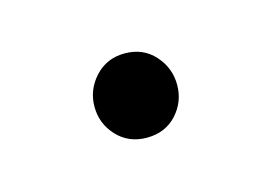

<svg xmlns="http://www.w3.org/2000/svg" viewBox="-32 -406 242 171"><g transform="rotate(-15 89.5 -321.0)"><path d="M88.9 -359.9Q106 -359.9 116.5 -348.1Q127 -336.4 127 -320.8Q127 -305.2 116.5 -293.7Q106 -282.2 88.9 -282.2Q72.3 -282.2 61.5 -293.7Q50.8 -305.2 50.8 -320.8Q50.8 -336.4 61.5 -348.1Q72.3 -359.9 88.9 -359.9Z"/></g></svg>

Font: Fira Sans Compressed ExtraLight
Style: Regular
Weight: 250
Width: 1
Designer: Carrois Corporate & Edenspiekermann AG
Foundry: Carrois Corporate GbR & Edenspiekermann AG
Version: Version 4.203;PS 004.203;hotconv 1.0.88;makeotf.lib2.5.64775